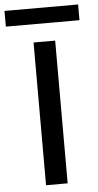

<svg xmlns="http://www.w3.org/2000/svg" viewBox="-116 -902 478 938"><g transform="rotate(-5 123.5 -433.0)"><path d="M71 0V-700H177V0ZM-57 -789V-866H304V-789Z"/></g></svg>

Font: Ultramarine Medium
Style: Regular
Weight: 500
Designer: Colophon Foundry, Jonny Pinhorn
Foundry: Colophon Foundry
Version: Version 1.200; ttfautohint (v1.8.3)